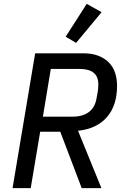

<svg xmlns="http://www.w3.org/2000/svg" viewBox="-20 -974 640 994"><path d="M139 0H45L162 -698H411Q456 -698 488.5 -685.5Q521 -673 543 -651Q565 -629 575.5 -598Q586 -567 586 -530Q586 -427 533 -367Q480 -307 384 -297L505 0H403L292 -292H188ZM356 -370Q407 -370 439.5 -393.5Q472 -417 480 -466L486 -499Q489 -517 489 -537Q489 -578 464.5 -597.5Q440 -617 395 -617H243L202 -370ZM374 -752 320 -784 429 -954 506 -911Z"/></svg>

Font: IBM Plex Mono Text
Style: Italic
Weight: 450
Italic angle: -9°
Monospace: yes
Designer: Mike Abbink, Paul van der Laan, Pieter van Rosmalen
Foundry: Bold Monday
Version: Version 2.1